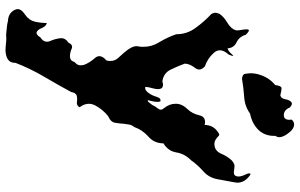

<svg xmlns="http://www.w3.org/2000/svg" viewBox="-216 -582 1094 701"><g transform="rotate(90 330.5 -232.0)"><path d="M251 -576.7Q248 -588.9 248 -601.1Q248 -619.6 254.9 -638.2Q265.6 -669.4 291 -690.4Q293.9 -712.4 301.8 -713.4Q308.6 -713.9 328.1 -709Q339.8 -710.9 342.8 -727.1Q345.7 -743.7 353.5 -749Q356.4 -752 361.3 -751Q366.2 -750 373 -743.7Q381.8 -721.7 401.4 -721.7Q418 -722.2 418 -742.7Q418 -746.1 417 -749.5Q419.9 -754.4 424.8 -756.8Q429.7 -759.3 434.6 -759.3Q453.1 -759.3 470.7 -732.9Q481.4 -716.8 481.4 -705.1Q481.4 -697.3 476.6 -691.4Q476.6 -689.5 476.6 -686Q476.6 -652.3 455.1 -629.4Q431.6 -605.5 395.5 -598.6Q368.2 -579.1 335 -577.1Q301.8 -574.7 269.5 -569.3Q266.6 -569.3 264.6 -569.3Q261.7 -569.8 259.8 -570.8Q253.9 -572.3 251 -576.7ZM28.3 -479Q28.3 -479 28.3 -479Q29.3 -483.4 31.2 -487.3Q42 -502.9 63.5 -515.6Q85.9 -529.3 90.8 -545.9Q92.8 -552.2 88.9 -572.3Q85.9 -589.8 89.8 -593.8Q91.8 -595.2 95.7 -592.8Q99.6 -590.8 107.4 -583Q114.3 -559.1 134.8 -549.3Q155.3 -540 157.2 -516.1Q168 -519.5 178.7 -532.2Q190.4 -545.9 179.7 -520.5Q164.1 -502.9 164.1 -488.3Q164.1 -477.1 172.9 -466.8Q193.4 -443.4 222.7 -433.6Q234.4 -423.3 234.4 -412.6Q234.4 -404.8 227.5 -396.5Q212.9 -377 212.9 -359.9Q221.7 -335.4 234.4 -309.1Q247.1 -282.7 277.3 -278.3Q288.1 -281.7 293.9 -280.3Q299.8 -279.3 302.7 -275.4Q308.6 -266.1 303.7 -246.6Q297.9 -227.1 297.9 -215.8Q305.7 -214.8 310.5 -218.3Q315.4 -221.7 319.3 -227.1Q329.1 -240.2 334 -257.3Q338.9 -274.4 350.6 -271Q352.5 -266.1 352.5 -259.8Q352.5 -249 348.6 -234.9Q346.7 -229.5 346.7 -227.1Q346.7 -224.6 348.6 -224.6Q351.6 -224.6 363.3 -240.7Q368.2 -251.5 377 -262.7Q385.7 -273.4 375 -284.7Q359.4 -304.7 359.4 -325.7Q359.4 -326.7 359.4 -328.1Q359.4 -350.1 378.9 -370.1Q395.5 -387.2 401.4 -413.1Q406.2 -434.1 425.8 -434.1Q430.7 -434.1 436.5 -432.6Q437.5 -462.4 459 -478.5Q471.7 -488.8 475.6 -484.9Q491.2 -468.3 504.9 -468.3Q504.9 -468.3 505.9 -468.3Q530.3 -468.3 541 -491.7Q550.8 -515.1 565.4 -530.8Q572.3 -537.6 580.1 -540.5Q586.9 -543 599.6 -540.5Q611.3 -538.1 617.2 -540.5Q622.1 -543 624 -548.8Q625 -552.2 625 -556.2Q625 -566.4 618.2 -580.6Q611.3 -594.7 614.3 -598.6Q615.2 -599.1 615.2 -599.6Q617.2 -600.6 618.2 -599.6Q647.5 -580.1 647.5 -551.8Q647.5 -547.9 646.5 -543.5Q640.6 -511.2 634.8 -479.5Q628.9 -448.2 606.4 -428.2Q582 -406.7 565.4 -382.8Q542 -359.9 537.1 -329.6Q532.2 -299.3 503.9 -282.2Q503.9 -249 479.5 -227.5Q455.1 -206.1 444.3 -175.8Q437.5 -167.5 435.5 -158.2Q433.6 -148.9 432.6 -139.6Q431.6 -122.1 428.7 -106Q426.8 -89.8 404.3 -80.1Q379.9 -60.5 365.2 -32.7Q359.4 -21 359.4 -9.8Q359.4 6.8 372.1 23.9Q365.2 35.6 353.5 33.7Q343.8 31.7 332 33.7Q326.2 34.7 322.3 39.6Q318.4 43.9 316.4 54.7Q289.1 105 259.8 154.8Q230.5 204.6 210 257.8Q210 271.5 204.1 279.3Q198.2 286.6 188.5 290Q176.8 294.4 162.1 294.4Q155.3 294.4 147.5 293.5Q125 291 118.2 291.5Q107.4 292.5 105.5 292Q99.6 291 81.1 289.6Q69.3 288.6 57.6 285.6Q29.3 284.2 17.6 262.7Q13.7 255.9 13.7 250Q13.7 236.3 34.2 222.7Q54.7 208.5 59.6 187Q64.5 165.5 64.5 143.6Q76.2 146 83 162.1Q88.9 176.8 97.7 180.7Q101.6 182.1 106.4 179.2Q111.3 176.3 117.2 167Q132.8 156.7 132.8 143.6Q132.8 138.2 130.9 132.8Q122.1 113.3 120.1 94.2Q119.1 85.9 123 78.1Q127 70.8 136.7 64Q144.5 46.4 159.2 53.2Q171.9 59.1 187.5 59.1Q193.4 59.1 199.2 55.2Q204.1 51.8 207 42.5Q217.8 32.7 218.8 23.9Q219.7 15.1 216.8 6.3Q209 -13.2 192.4 -32.2Q185.5 -40 185.5 -48.3Q185.5 -60.5 201.2 -74.2Q203.1 -81.5 203.1 -88.4Q203.1 -105.5 191.4 -117.7Q170.9 -139.6 161.1 -153.3Q153.3 -164.6 150.4 -174.3Q147.5 -184.1 151.4 -199.2Q151.4 -201.2 151.4 -210Q151.4 -240.2 134.8 -266.6Q116.2 -297.4 105.5 -329.1Q105.5 -368.7 82 -399.9Q59.6 -431.2 32.2 -456.5Q26.4 -465.8 27.3 -473.1Q27.3 -477.1 28.3 -479Z"/></g></svg>

Font: Brazier Flame
Style: Regular
Weight: 400
Designer: Walter E Stewart
Version: 0.1